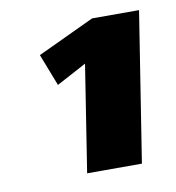

<svg xmlns="http://www.w3.org/2000/svg" viewBox="-51 -847 405 443"><g transform="rotate(-10 151.0 -625.0)"><path d="M59.2 -737.5 192.5 -800H302.5L247.5 -450H119.2L158.3 -700L88.3 -662.5Z"/></g></svg>

Font: BoonTook
Style: Italic
Weight: 400
Italic angle: -9°
Designer: Sungsit Sawaiwan
Foundry: FontUni
Version: Version 3.0